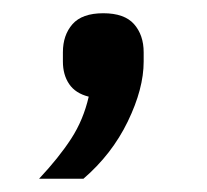

<svg xmlns="http://www.w3.org/2000/svg" viewBox="-20 -137 312 290"><path d="M136 -117Q168 -117 182.5 -100.5Q197 -84 197 -58V-44Q197 -3 173 46.5Q149 96 106 133H39Q69 101 87.5 72.5Q106 44 114 9Q94 4 84.5 -10Q75 -24 75 -44V-58Q75 -84 89.5 -100.5Q104 -117 136 -117Z"/></svg>

Font: Aneliza
Style: Regular
Weight: 400
Designer: Mike Abbink, Paul van der Laan, Pieter van Rosmalen
Foundry: Bold Monday
Version: Version 3.001;September 8, 2019;FontCreator 11.5.0.2425 64-b